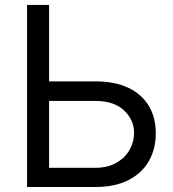

<svg xmlns="http://www.w3.org/2000/svg" viewBox="-20 -747 693 767"><path d="M153.4 -421.9H360.8Q438.9 -421.9 492.7 -396.3Q546.5 -370.7 574.4 -324.2Q602.3 -277.7 602.3 -214.5Q602.3 -151.3 574.4 -103Q546.5 -54.7 492.7 -27.3Q438.9 0 360.8 0H88.1V-727.3H176.1V-76.7H360.8Q410.5 -76.7 445.1 -96.8Q479.8 -116.8 497.7 -148.6Q515.6 -180.4 515.6 -215.9Q515.6 -268.1 475.5 -305.9Q435.4 -343.8 360.8 -343.8H153.4Z"/></svg>

Font: DeltaSans
Style: Regular
Weight: 400
Designer: Rasmus Andersson
Foundry: rsms
Version: Version 3.012